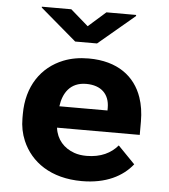

<svg xmlns="http://www.w3.org/2000/svg" viewBox="-54 -798 754 857"><g transform="rotate(5 323.5 -370.0)"><path d="M570.8 -85 494.9 -163C464.9 -127.5 419.7 -104 355.2 -104C334.7 -104 316.3 -106.8 300.2 -112.5C253.3 -129 220 -165.2 213.3 -218H584V-278C584 -317.3 578.5 -353 567.5 -385C536.2 -476 457.9 -538 327.7 -538C285.9 -538 248.3 -531.3 215 -518C118.2 -479.4 56 -390.5 56 -265V-246C56 -210.7 62.6 -177.5 75.8 -146.5C114.8 -54.9 205 10 344.2 10C451.8 10 526.1 -28.7 570.8 -85ZM431.1 -326V-314H215.5C223.3 -373.1 254.3 -424 326.6 -424C393.8 -424 431.1 -386.6 431.1 -326ZM310.1 -681 230.9 -750H98.9V-746L260.6 -608H358.5L521.3 -745V-750H388.2Z"/></g></svg>

Font: Asimov
Style: Wid
Weight: 500
Designer: Google
Version: Version 2.000980; 2014